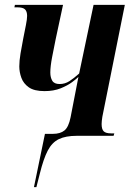

<svg xmlns="http://www.w3.org/2000/svg" viewBox="-20 -556 561 786"><path d="M119 210 164 -8H196Q227 -8 244 -22Q261 -36 269 -76L301 -241Q294 -234 275.5 -220Q257 -206 228.5 -194.5Q200 -183 162 -183Q120 -183 98 -198.5Q76 -214 67.5 -237.5Q59 -261 59 -284Q59 -307 64 -337Q69 -367 75 -397.5Q81 -428 86 -453Q91 -478 91 -491Q91 -509 82.5 -517.5Q74 -526 51 -526H39L41 -536H238L208 -396Q201 -362 193.5 -323Q186 -284 186 -259Q186 -239 194 -225.5Q202 -212 224 -212Q246 -212 264.5 -224Q283 -236 304 -255L363 -536H491L399 -78Q396 -59 396 -48Q396 -27 404.5 -18.5Q413 -10 435 -10H448L445 0H294Q249 0 221 13.5Q193 27 175.5 60.5Q158 94 143 155L129 210Z"/></svg>

Font: Noto Serif Display ExtraCondensed
Style: Bold Italic
Weight: 700
Width: 2
Italic angle: -12°
Designer: Monotype Design Team
Foundry: Monotype Imaging Inc.
Version: Version 2.009